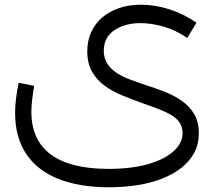

<svg xmlns="http://www.w3.org/2000/svg" viewBox="-20 -516 928 814"><path d="M442 278Q317 278 227.5 242.5Q138 207 91 136.5Q44 66 44 -38Q44 -67 48 -98.5Q52 -130 59 -165L125 -152Q119 -118 116 -91Q113 -64 113 -42Q113 78 195.5 139Q278 200 440 200Q537 200 607 180Q677 160 715.5 125.5Q754 91 754 48Q754 23 742 4.5Q730 -14 706.5 -28Q683 -42 650.5 -54.5Q618 -67 577 -81Q536 -96 496 -112.5Q456 -129 423 -153Q390 -177 370 -212.5Q350 -248 350 -298Q350 -344 367 -380.5Q384 -417 414 -442.5Q444 -468 485.5 -482Q527 -496 578 -496Q637 -496 698 -476.5Q759 -457 813 -420L774 -355Q726 -388 674 -403Q622 -418 576 -418Q510 -418 465 -388Q420 -358 420 -301Q420 -268 436 -244.5Q452 -221 477.5 -205Q503 -189 535 -177.5Q567 -166 598 -155Q637 -143 677 -127.5Q717 -112 750 -89Q783 -66 803 -33Q823 0 823 49Q823 95 803.5 131.5Q784 168 749 195.5Q714 223 666.5 241.5Q619 260 562 269Q505 278 442 278Z"/></svg>

Font: Alexandria Light
Style: Regular
Weight: 300
Designer: Mohamed Gaber
Foundry: Kief Type Foundry
Version: Version 5.100